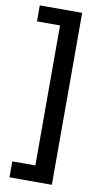

<svg xmlns="http://www.w3.org/2000/svg" viewBox="-97 -757 502 959"><g transform="rotate(10 154.5 -278.0)"><path d="M24 77V158H239V-714H24V-633H141V77Z"/></g></svg>

Font: Noto Sans Thai Medium
Style: Regular
Weight: 500
Designer: Monotype Design Team
Foundry: Monotype Imaging Inc.
Version: Version 1.901